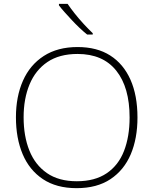

<svg xmlns="http://www.w3.org/2000/svg" viewBox="-20 -970 799 1000"><path d="M379 10Q274 10 203.5 -37Q133 -84 98 -167Q63 -250 63 -359Q63 -467 99.5 -549.5Q136 -632 208 -678.5Q280 -725 384 -725Q485 -725 554 -681Q623 -637 659.5 -555Q696 -473 696 -358Q696 -249 661 -166.5Q626 -84 555.5 -37Q485 10 379 10ZM380 -26Q474 -26 535.5 -67.5Q597 -109 626 -184Q655 -259 655 -358Q655 -515 585.5 -602Q516 -689 384 -689Q289 -689 227 -647Q165 -605 134 -530.5Q103 -456 103 -359Q103 -261 133 -186Q163 -111 224.5 -68.5Q286 -26 380 -26ZM332 -950Q346 -929 368.5 -900.5Q391 -872 416.5 -844.5Q442 -817 463 -797V-790H434Q414 -806 393.5 -825.5Q373 -845 353.5 -866Q334 -887 316.5 -906.5Q299 -926 287 -942V-950Z"/></svg>

Font: Noto Sans Symbols ExtraLight
Style: Regular
Weight: 250
Version: Version 2.002